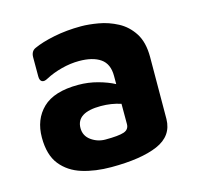

<svg xmlns="http://www.w3.org/2000/svg" viewBox="-84 -610 740 715"><g transform="rotate(-15 286.0 -253.0)"><path d="M261 15Q199 15 149 -0.5Q99 -16 69 -53.5Q39 -91 39 -158Q39 -228 83 -270.5Q127 -313 220 -313Q259 -313 295.5 -303Q332 -293 358 -279V-311Q358 -357 328.5 -377.5Q299 -398 246 -398Q213 -398 178.5 -389Q144 -380 116 -365Q102 -357 93.5 -361.5Q85 -366 85 -382V-455Q85 -479 103 -487Q133 -501 182 -511Q231 -521 287 -521Q316 -521 353.5 -514.5Q391 -508 426 -489.5Q461 -471 483.5 -436Q506 -401 506 -344L505 -105Q504 -40 440 -12.5Q376 15 261 15ZM187 -155Q187 -125 211.5 -107.5Q236 -90 266 -90Q317 -90 337.5 -97Q358 -104 358 -125V-203Q322 -215 281 -215Q187 -215 187 -155Z"/></g></svg>

Font: Pitagon Sans
Style: Bold
Weight: 700
Designer: Travis Tran
Foundry: Pitagon
Version: Version 1.001; ttfautohint (v1.8.4.7-5d5b);gftools[0.9.26]